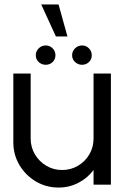

<svg xmlns="http://www.w3.org/2000/svg" viewBox="-20 -831 559 864"><path d="M40 -190.5V-500H118V-207.5Q118 -168.5 137.2 -136.2Q156.5 -104 188.5 -85Q220.5 -66 259.5 -66Q298.5 -66 330.8 -85Q363 -104 382 -136.2Q401 -168.5 401 -207.5V-500H479V0H401V-66Q374.5 -30 333.2 -8.5Q292 13 243.5 13Q187.5 13 141.2 -14.5Q95 -42 67.5 -88.2Q40 -134.5 40 -190.5ZM186 -539.5Q167.5 -539.5 154.2 -551.8Q141 -564 141 -582.5Q141 -600.5 154.2 -613.5Q167.5 -626.5 186 -626.5Q204 -626.5 216.8 -613.5Q229.5 -600.5 229.5 -582.5Q229.5 -564 216.8 -551.8Q204 -539.5 186 -539.5ZM349.5 -539.5Q331 -539.5 317.8 -551.8Q304.5 -564 304.5 -582.5Q304.5 -600.5 317.8 -613.5Q331 -626.5 349.5 -626.5Q367.5 -626.5 380.2 -613.5Q393 -600.5 393 -582.5Q393 -564 380.2 -551.8Q367.5 -539.5 349.5 -539.5ZM165.5 -811H243.5L283.5 -667H231.5Z"/></svg>

Font: Urbanist
Style: Regular
Weight: 400
Designer: Corey Hu
Foundry: Corey Hu
Version: Version 1.330; ttfautohint (v1.8.4.7-5d5b)